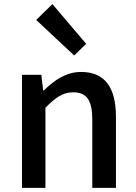

<svg xmlns="http://www.w3.org/2000/svg" viewBox="-20 -914 664 934"><path d="M87 0H201V-390C250 -439 285 -465 336 -465C401 -465 429 -427 429 -332V0H544V-346C544 -486 492 -564 375 -564C300 -564 244 -523 193 -474H190L181 -550H87ZM341 -644 399 -701 235 -894 156 -817Z"/></svg>

Font: Genne Gothic Medium
Style: Regular
Weight: 500
Designer: Ryoko NISHIZUKA (kana & ideographs); Paul D. Hunt (Latin, Greek & Cyrillic); Wenlong ZHANG (bopomofo); Sandoll Communica
Foundry: Adobe Systems Incorporated
Version: Version 1.004;PS 1.004;hotconv 16.6.51;makeotf.lib2.5.65220